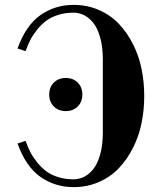

<svg xmlns="http://www.w3.org/2000/svg" viewBox="-20 -750 662 788"><path d="M201 -313Q182 -332 182 -362Q182 -392 201 -411Q220 -430 250 -430Q280 -430 299 -411Q318 -392 318 -362Q318 -332 299 -313Q280 -294 250 -294Q220 -294 201 -313ZM52 -161 85 -172Q94 -146 105 -125Q116 -104 133 -83Q150 -62 170 -47Q190 -32 219 -23Q248 -14 282 -14Q304 -14 324.5 -24Q345 -34 362.5 -55.5Q380 -77 391 -115.5Q402 -154 402 -206V-506Q402 -558 391 -596.5Q380 -635 362.5 -656.5Q345 -678 324.5 -688Q304 -698 282 -698Q248 -698 219 -689Q190 -680 170 -665Q150 -650 133 -629Q116 -608 105 -587Q94 -566 85 -540L52 -551Q86 -646 146 -688Q206 -730 282 -730Q338 -730 386 -709Q434 -688 468 -652Q502 -616 526 -568.5Q550 -521 561 -467Q572 -413 572 -356Q572 -299 561 -245Q550 -191 526 -143.5Q502 -96 468 -60Q434 -24 386 -3Q338 18 282 18Q206 18 146 -24Q86 -66 52 -161Z"/></svg>

Font: Old Standard TT
Style: Bold
Weight: 700
Designer: Alexey Kryukov <alexios@thessalonica.org.ru>
Version: Version 2.2